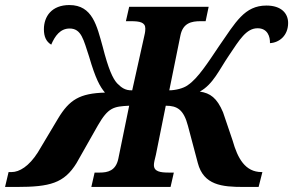

<svg xmlns="http://www.w3.org/2000/svg" viewBox="-62 -741 1162 761"><path d="M-42 0H4C136 0 192 -15 241 -94L326 -244C367 -315 388 -319 450 -322L407 -112C397 -64 365 -57 333 -57H313L300 0H614L627 -57H607C573 -57 548 -61 548 -87C548 -96 551 -108 556 -128L595 -322C640 -322 666 -307 683 -242L722 -95C745 -7 818 0 903 0H963L978 -59H975C910 -59 880 -113 860 -184L822 -296C798 -353 771 -372 730 -378C783 -407 807 -465 846 -522C887 -583 914 -629 959 -629C999 -629 1009 -595 1008 -570C1045 -572 1080 -600 1080 -650C1080 -688 1053 -719 994 -719C907 -719 872 -653 806 -558C763 -494 722 -430 683 -404C665 -390 631 -383 609 -383L653 -600C663 -650 697 -657 733 -657H753L765 -714H450L437 -657H457C491 -657 514 -653 514 -628C514 -623 514 -615 510 -599L462 -383C434 -382 419 -394 402 -411C385 -430 368 -466 345 -556C322 -638 305 -721 213 -721C143 -721 112 -676 112 -625C112 -596 121 -576 141 -564C156 -599 177 -628 214 -628C261 -628 269 -583 291 -517C317 -428 334 -398 354 -374C254 -371 213 -346 168 -271L88 -137C53 -82 15 -59 -16 -59H-28Z"/></svg>

Font: Noto Serif SemiCondensed Extra
Style: Italic
Weight: 800
Width: 4
Italic angle: -12°
Designer: Monotype Design Team
Foundry: Monotype Imaging Inc.
Version: Version 1.901